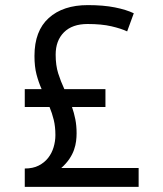

<svg xmlns="http://www.w3.org/2000/svg" viewBox="-20 -732 640 752"><path d="M77 -383H143Q131 -410 123 -440.5Q115 -471 115 -513Q115 -611 171 -661.5Q227 -712 324 -712Q385 -712 430 -703Q475 -694 504 -680L478 -609Q455 -620 416.5 -629Q378 -638 323 -638Q263 -638 230.5 -605.5Q198 -573 198 -518Q198 -476 208 -444.5Q218 -413 232 -383H393V-313H262Q270 -290 275 -265Q280 -240 280 -210Q280 -195 278 -179Q276 -163 270 -145.5Q264 -128 252 -110Q240 -92 220 -74H523V0H77V-72Q109 -72 131.5 -83.5Q154 -95 168.5 -113.5Q183 -132 190 -155.5Q197 -179 197 -203Q197 -236 190.5 -262.5Q184 -289 174 -313H77Z"/></svg>

Font: PT Mono
Style: Regular
Weight: 400
Monospace: yes
Designer: A.Korolkova, I.Chaeva
Foundry: ParaType Ltd
Version: Version 1.001W OFL